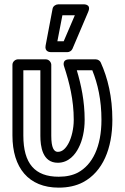

<svg xmlns="http://www.w3.org/2000/svg" viewBox="-20 -825 571 880"><path d="M249 -15C140 -15 87 -75 87 -204V-503H165V-203C165 -155 174 -79 245 -79C295 -79 325 -117 340 -147C358 -181 368 -227 368 -276C368 -361 352 -436 332 -503H403C428 -441 445 -367 445 -276C445 -153 404 -70 337 -34C314 -22 285 -15 249 -15ZM249 35C291 35 329 27 361 10C451 -38 495 -144 495 -276C495 -381 474 -467 442 -538C439 -546 429 -553 419 -553H298C262 -553 273 -522 274 -520C298 -447 318 -367 318 -276C318 -235 308 -195 295 -170C282 -145 266 -129 245 -129C227 -129 215 -148 215 -203V-528C215 -539 205 -553 190 -553H62C51 -553 37 -543 37 -528V-204C37 -56 111 35 249 35ZM266 -755H323L272 -636H243ZM246 -805C236 -805 223 -797 221 -785L189 -616C184 -589 206 -586 213 -586H289C298 -586 308 -592 312 -601L384 -770C401 -809 361 -805 361 -805Z"/></svg>

Font: Asimov
Style: NarOu
Weight: 500
Designer: Google
Version: Version 2.000980; 2014